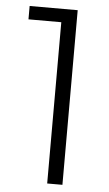

<svg xmlns="http://www.w3.org/2000/svg" viewBox="-53 -781 462 816"><g transform="rotate(5 177.5 -372.5)"><path d="M180 -688H40V-745H245V0H180Z"/></g></svg>

Font: Evergrow Sans
Style: Light
Weight: 300
Foundry: 10Web
Version: Version 1.000